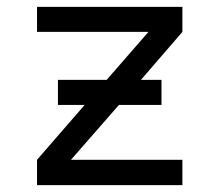

<svg xmlns="http://www.w3.org/2000/svg" viewBox="-20 -540 640 560"><path d="M88 0V-74L227 -234H149V-307H291L413 -447H88V-520H512V-447L391 -307H451V-234H327L187 -74H512V0Z"/></svg>

Font: Iosevka Custom Extended
Style: Regular
Weight: 400
Width: 7
Monospace: yes
Designer: Belleve Invis
Foundry: Belleve Invis
Version: Version 11.2.4; ttfautohint (v1.8.4)